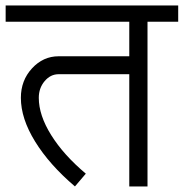

<svg xmlns="http://www.w3.org/2000/svg" viewBox="-33 -670 660 690"><path d="M42 -318.4Q42 -380.9 82 -424.3Q122.1 -467.8 177.7 -467.8H431.6V-591.8H-12.7V-650.4H607.4V-591.8H497.1V0H431.6V-403.3H177.7Q148.4 -403.3 127.4 -378.4Q106.4 -353.5 106.4 -318.4Q106.4 -255.9 150.9 -184.6Q195.3 -113.3 275.4 -45.9L236.3 0Q144.5 -78.1 93.3 -161.1Q42 -244.1 42 -318.4Z"/></svg>

Font: Lohit Devanagari
Style: Regular
Weight: 400
Version: 2.95.4